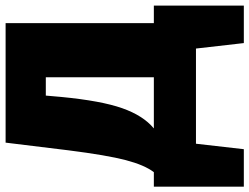

<svg xmlns="http://www.w3.org/2000/svg" viewBox="-140 -612 911 702"><g transform="rotate(-90 316.0 -260.5)"><path d="M647 -154V175H510L490 0H142L122 175H-15V-154H38Q64 -188 82 -256.5Q100 -325 118 -467L146 -696H583V-154ZM385 -549H318L313 -492Q299 -347 272 -270Q245 -193 198 -154H385Z"/></g></svg>

Font: Fira Sans Black
Style: Regular
Weight: 900
Designer: Carrois Corporate & Edenspiekermann AG
Foundry: Carrois Corporate GbR & Edenspiekermann AG
Version: Version 4.203